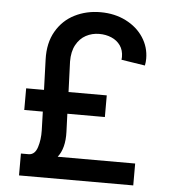

<svg xmlns="http://www.w3.org/2000/svg" viewBox="-52 -764 718 811"><g transform="rotate(5 307.5 -358.5)"><path d="M58.6 0V-92.8H92.8Q118.2 -94.2 128.4 -126.5Q138.7 -158.7 137.7 -197.3L135.3 -277.3H56.6V-369.1H132.3L127.9 -498Q125.5 -567.9 154.3 -617.4Q183.1 -667 232.7 -691.9Q282.2 -716.8 341.8 -716.8Q402.3 -716.8 450 -692.6Q497.6 -668.5 524.2 -627.7Q550.8 -586.9 550.8 -538.1Q550.8 -523.4 547.9 -508.8L447.3 -524.4L448.2 -536.1Q448.2 -564.9 434.1 -585Q419.9 -605 396.2 -615Q372.6 -625 344.7 -625Q314 -625 288.1 -611.1Q262.2 -597.2 246.6 -568.6Q231 -540 231.4 -498L236.3 -369.1H398.4V-277.3H239.3L242.2 -200.2Q244.6 -130.9 214.4 -92.8H543V0Z"/></g></svg>

Font: Pretendard JP Medium
Style: Regular
Weight: 500
Designer: Base glyphs from Inter by Rasmus Andersson; Hangeul glyphs from Noto Sans CJK(Source Han Sans) by Jang Soo-young and Kan
Foundry: Kil Hyung-jin
Version: Version 1.309